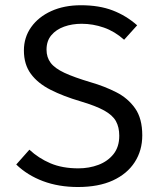

<svg xmlns="http://www.w3.org/2000/svg" viewBox="-20 -720 640 751"><path d="M536.5 -190.5Q536.5 -131.5 507 -85.8Q477.5 -40 421.5 -14.2Q365.5 11.5 285 11.5Q209.5 11.5 148.2 -11.5Q87 -34.5 43.5 -76.5L95 -134.5Q131 -101 177.5 -81.2Q224 -61.5 286.5 -61.5Q328.5 -61.5 365 -75.2Q401.5 -89 424 -117.2Q446.5 -145.5 446.5 -189Q446.5 -222.5 433.5 -246Q420.5 -269.5 387.5 -287.8Q354.5 -306 295.5 -323.5Q227.5 -343.5 177.8 -368.8Q128 -394 100.8 -431Q73.5 -468 73.5 -522.5Q73.5 -574 102 -614Q130.5 -654 180.8 -676.8Q231 -699.5 296.5 -699.5Q368 -699.5 420.8 -679.2Q473.5 -659 516.5 -621L465.5 -564.5Q428.5 -597.5 386 -612.2Q343.5 -627 299.5 -627Q262 -627 230.8 -615.8Q199.5 -604.5 180.8 -582.2Q162 -560 162 -525.5Q162 -496 178 -474.5Q194 -453 232 -435.2Q270 -417.5 335.5 -398Q389 -382.5 434.8 -359.2Q480.5 -336 508.5 -296.2Q536.5 -256.5 536.5 -190.5Z"/></svg>

Font: Fira Code Light
Style: Regular
Weight: 400
Monospace: yes
Version: Version 5.002